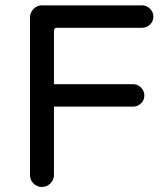

<svg xmlns="http://www.w3.org/2000/svg" viewBox="-20 -703 634 728"><path d="M93.8 -39.1V-636.7Q93.8 -655.3 106.9 -668.9Q120.1 -682.6 138.7 -682.6H518.6Q536.1 -682.6 548.8 -669.9Q561.5 -657.2 561.5 -639.6Q561.5 -622.1 548.8 -609.9Q536.1 -597.7 518.6 -597.7H196.3Q184.6 -597.7 184.6 -585.9V-383.8H484.4Q502 -383.8 514.6 -371.1Q527.3 -358.4 527.3 -340.8Q527.3 -323.2 514.6 -311Q502 -298.8 484.4 -298.8H184.6V-39.1Q184.6 -20.5 170.9 -7.3Q157.2 5.9 138.7 5.9Q120.1 5.9 106.9 -7.3Q93.8 -20.5 93.8 -39.1Z"/></svg>

Font: jf-openhuninn-1.1
Style: Regular
Weight: 400
Designer: [Kosugi Maru]
      Designed by Motoya company      

      [Varela Round]
      Joe Prince(Latin component); Avraham Co
Foundry: justfont CO.,LTD.
Version: 1.1